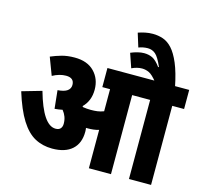

<svg xmlns="http://www.w3.org/2000/svg" viewBox="-123 -1036 1254 1175"><g transform="rotate(15 503.5 -448.0)"><path d="M459 -210Q459 -137 415 -97.5Q371 -58 289 -58Q228 -58 179 -84.5Q130 -111 90 -174.5Q50 -238 16 -348L141 -384Q198 -181 278 -181Q299 -181 309 -192.5Q319 -204 319 -223Q319 -247 311.5 -267Q304 -287 290 -304Q267 -299 241 -297L229 -412Q271 -415 290 -429Q309 -443 309 -466Q309 -511 257 -511Q216 -511 172 -487L130 -598Q163 -612 198.5 -622Q234 -632 280 -632Q360 -632 404 -587Q448 -542 448 -473Q448 -402 402 -357Q404 -355 407 -352Q431 -348 457 -348Q479 -348 498 -350.5Q517 -353 538 -361V-501H489V-622H1007V-501H932V0H792V-501H678V0H538V-243Q521 -238 504 -236Q487 -234 470 -234Q464 -234 457 -234Q459 -222 459 -210ZM792 -615Q761 -654 739.5 -664Q718 -674 695 -674Q664 -674 630 -658L599 -748Q620 -757 642 -762.5Q664 -768 683 -768Q713 -768 736.5 -756.5Q760 -745 787 -708L792 -709Q767 -767 746 -785Q725 -803 697 -803Q668 -803 639 -792L612 -879Q632 -886 655.5 -891Q679 -896 704 -896Q738 -896 769 -885.5Q800 -875 827 -845.5Q854 -816 877.5 -760.5Q901 -705 919 -615Z"/></g></svg>

Font: Noto Sans Devanagari Condensed ExtraBold
Style: Regular
Weight: 800
Width: 3
Designer: Jelle Bosma - Monotype Design Team
Foundry: Monotype Imaging Inc.
Version: Version 2.004; ttfautohint (v1.8.4.7-5d5b)